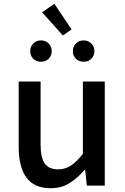

<svg xmlns="http://www.w3.org/2000/svg" viewBox="-20 -983 660 1017"><path d="M249 14Q161 14 120 -42.5Q79 -99 79 -204V-551H195V-218Q195 -148 217 -117Q239 -86 287 -86Q325 -86 355 -105.5Q385 -125 419 -168V-551H535V0H440L431 -83H428Q391 -40 348 -13Q305 14 249 14ZM197 -656Q172 -656 156 -672Q140 -688 140 -712Q140 -736 156 -752.5Q172 -769 197 -769Q222 -769 238 -752.5Q254 -736 254 -712Q254 -688 238 -672Q222 -656 197 -656ZM313 -795 203 -918 268 -963 359 -827ZM423 -656Q398 -656 382 -672Q366 -688 366 -712Q366 -736 382 -752.5Q398 -769 423 -769Q448 -769 464 -752.5Q480 -736 480 -712Q480 -688 464 -672Q448 -656 423 -656Z"/></svg>

Font: Source Han Sans TC Medium
Style: Regular
Weight: 500
Designer: Ryoko NISHIZUKA Ë•øÂ°öÊ∂ºÂ≠ê (kana, bopomofo & ideographs); Paul D. Hunt (Latin, Greek & Cyrillic); Sandoll Communicatio
Foundry: Adobe
Version: Version 2.004;hotconv 1.0.118;makeotfexe 2.5.65603